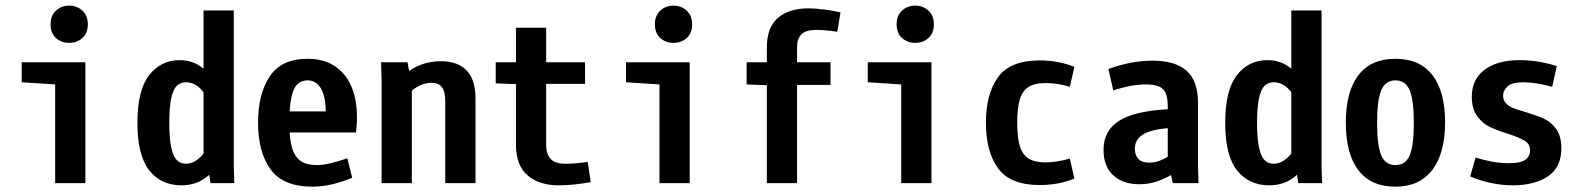

<svg xmlns="http://www.w3.org/2000/svg" viewBox="-20 -663 5728 695"><path d="M179.7 -357.4 58.6 -365.2V-437.5H289.1V0H179.7ZM163.1 -575.2Q163.1 -606.4 182.6 -624.5Q202.1 -642.6 230.5 -642.6Q258.8 -642.6 278.3 -624.5Q297.9 -606.4 297.9 -575.2Q297.9 -543 278.3 -525.4Q258.8 -507.8 230.5 -507.8Q202.1 -507.8 182.6 -525.4Q163.1 -543 163.1 -575.2Z M636.7 7.8Q563.5 7.8 520.5 -45.9Q477.5 -99.6 477.5 -218.8Q477.5 -336.9 520 -391.1Q562.5 -445.3 629.9 -445.3Q654.3 -445.3 675.8 -438Q697.3 -430.7 716.8 -414.1V-625H826.2V-63.5L828.1 0H742.2L737.3 -30.3Q714.8 -9.8 689.9 -1Q665 7.8 636.7 7.8ZM653.3 -70.3Q670.9 -70.3 687 -80.1Q703.1 -89.8 716.8 -107.4V-329.1Q689.5 -365.2 653.3 -365.2Q632.8 -365.2 619.6 -352.1Q606.4 -338.9 599.6 -306.6Q592.8 -274.4 592.8 -218.8Q592.8 -162.1 599.6 -129.9Q606.4 -97.7 619.6 -84Q632.8 -70.3 653.3 -70.3Z M1111.3 12.7Q1004.9 12.7 959.5 -49.8Q914.1 -112.3 914.1 -218.8Q914.1 -323.2 956.5 -386.7Q999 -450.2 1093.8 -450.2Q1160.2 -450.2 1203.1 -415.5Q1246.1 -380.9 1262.2 -320.3Q1278.3 -259.8 1268.6 -183.6H1028.3Q1031.2 -139.6 1042 -114.3Q1052.7 -88.9 1073.2 -77.1Q1093.8 -65.4 1127 -65.4Q1149.4 -65.4 1177.2 -72.3Q1205.1 -79.1 1237.3 -89.8L1254.9 -19.5Q1176.8 12.7 1111.3 12.7ZM1159.2 -259.8Q1158.2 -315.4 1141.1 -343.8Q1124 -372.1 1093.8 -372.1Q1062.5 -372.1 1047.4 -346.2Q1032.2 -320.3 1028.3 -259.8Z M1361.3 -374 1359.4 -437.5H1455.1L1460.9 -406.2Q1486.3 -423.8 1515.1 -432.6Q1543.9 -441.4 1576.2 -441.4Q1636.7 -441.4 1668.9 -408.2Q1701.2 -375 1701.2 -305.7V0H1591.8V-293.9Q1591.8 -332 1579.6 -347.7Q1567.4 -363.3 1542 -363.3Q1525.4 -363.3 1506.8 -356.4Q1488.3 -349.6 1470.7 -335V0H1361.3Z M1957 -562.5V-437.5H2097.7V-359.4H1957V-136.7Q1957 -106.4 1972.7 -88.4Q1988.3 -70.3 2027.3 -70.3Q2063.5 -70.3 2107.4 -77.1L2118.2 -3.9Q2056.6 7.8 2002 7.8Q1931.6 7.8 1889.6 -28.3Q1847.7 -64.5 1847.7 -138.7V-358.4L1774.4 -361.3V-437.5H1847.7V-562.5Z M2367.2 -357.4 2246.1 -365.2V-437.5H2476.6V0H2367.2ZM2350.6 -575.2Q2350.6 -606.4 2370.1 -624.5Q2389.6 -642.6 2418 -642.6Q2446.3 -642.6 2465.8 -624.5Q2485.4 -606.4 2485.4 -575.2Q2485.4 -543 2465.8 -525.4Q2446.3 -507.8 2418 -507.8Q2389.6 -507.8 2370.1 -525.4Q2350.6 -543 2350.6 -575.2Z M2682.6 -357.4V-437.5H2755.9V-492.2Q2755.9 -563.5 2795.9 -598.1Q2835.9 -632.8 2906.2 -632.8Q2931.6 -632.8 2964.8 -628.4Q2998 -624 3022.5 -618.2L3010.7 -547.9Q2969.7 -554.7 2933.6 -554.7Q2896.5 -554.7 2880.9 -538.6Q2865.2 -522.5 2865.2 -494.1V-437.5H2986.3V-355.5H2865.2V0H2755.9V-354.5Z M3242.2 -357.4 3121.1 -365.2V-437.5H3351.6V0H3242.2ZM3225.6 -575.2Q3225.6 -606.4 3245.1 -624.5Q3264.6 -642.6 3293 -642.6Q3321.3 -642.6 3340.8 -624.5Q3360.4 -606.4 3360.4 -575.2Q3360.4 -543 3340.8 -525.4Q3321.3 -507.8 3293 -507.8Q3264.6 -507.8 3245.1 -525.4Q3225.6 -543 3225.6 -575.2Z M3852.5 -348.6Q3811.5 -362.3 3764.6 -362.3Q3725.6 -362.3 3703.6 -348.6Q3681.6 -335 3671.9 -304.2Q3662.1 -273.4 3662.1 -218.8Q3662.1 -164.1 3671.9 -133.3Q3681.6 -102.5 3703.6 -88.9Q3725.6 -75.2 3764.6 -75.2Q3802.7 -75.2 3852.5 -88.9L3869.1 -16.6Q3811.5 6.8 3743.2 6.8Q3636.7 6.8 3592.8 -53.7Q3548.8 -114.3 3548.8 -218.8Q3548.8 -323.2 3592.8 -383.8Q3636.7 -444.3 3743.2 -444.3Q3811.5 -444.3 3869.1 -420.9Z M4103.5 3.9Q4044.9 3.9 4009.8 -28.3Q3974.6 -60.5 3974.6 -120.1Q3974.6 -189.5 4029.8 -225.1Q4085 -260.7 4207 -267.6V-278.3Q4207 -323.2 4189.9 -340.3Q4172.9 -357.4 4128.9 -357.4Q4099.6 -357.4 4069.8 -351.6Q4040 -345.7 4009.8 -335.9L3992.2 -413.1Q4074.2 -443.4 4152.3 -443.4Q4234.4 -443.4 4275.4 -406.7Q4316.4 -370.1 4316.4 -292V-62.5L4318.4 0H4225.6L4218.8 -29.3Q4191.4 -13.7 4163.6 -4.9Q4135.7 3.9 4103.5 3.9ZM4139.6 -74.2Q4155.3 -74.2 4171.4 -79.1Q4187.5 -84 4207 -95.7V-199.2Q4142.6 -193.4 4115.2 -174.8Q4087.9 -156.2 4087.9 -125Q4087.9 -101.6 4100.6 -87.9Q4113.3 -74.2 4139.6 -74.2Z M4574.2 7.8Q4501 7.8 4458 -45.9Q4415 -99.6 4415 -218.8Q4415 -336.9 4457.5 -391.1Q4500 -445.3 4567.4 -445.3Q4591.8 -445.3 4613.3 -438Q4634.8 -430.7 4654.3 -414.1V-625H4763.7V-63.5L4765.6 0H4679.7L4674.8 -30.3Q4652.3 -9.8 4627.4 -1Q4602.5 7.8 4574.2 7.8ZM4590.8 -70.3Q4608.4 -70.3 4624.5 -80.1Q4640.6 -89.8 4654.3 -107.4V-329.1Q4627 -365.2 4590.8 -365.2Q4570.3 -365.2 4557.1 -352.1Q4543.9 -338.9 4537.1 -306.6Q4530.3 -274.4 4530.3 -218.8Q4530.3 -162.1 4537.1 -129.9Q4543.9 -97.7 4557.1 -84Q4570.3 -70.3 4590.8 -70.3Z M5031.2 12.7Q4942.4 12.7 4897 -46.9Q4851.6 -106.4 4851.6 -218.8Q4851.6 -331.1 4897 -390.6Q4942.4 -450.2 5031.2 -450.2Q5120.1 -450.2 5165.5 -390.6Q5210.9 -331.1 5210.9 -219.7Q5210.9 -108.4 5164.6 -47.9Q5118.2 12.7 5031.2 12.7ZM5031.2 -65.4Q5067.4 -65.4 5082.5 -100.1Q5097.7 -134.8 5097.7 -218.3Q5097.7 -301.8 5082.5 -336.9Q5067.4 -372.1 5031.2 -372.1Q4995.1 -372.1 4980 -336.9Q4964.8 -301.8 4964.8 -218.8Q4964.8 -135.7 4980 -100.6Q4995.1 -65.4 5031.2 -65.4Z M5598.6 -348.6Q5540 -365.2 5493.2 -365.2Q5454.1 -365.2 5437.5 -350.6Q5420.9 -335.9 5420.9 -316.4Q5420.9 -299.8 5431.2 -289.1Q5441.4 -278.3 5457.5 -272Q5473.6 -265.6 5501 -257.8Q5543 -245.1 5568.8 -233.4Q5594.7 -221.7 5613.3 -195.8Q5631.8 -169.9 5631.8 -126Q5631.8 -57.6 5583.5 -24.9Q5535.2 7.8 5456.1 7.8Q5416 7.8 5375.5 -1Q5335 -9.8 5301.8 -24.4L5321.3 -92.8Q5348.6 -84 5379.4 -78.1Q5410.2 -72.3 5442.4 -72.3Q5485.4 -72.3 5502 -85Q5518.6 -97.7 5518.6 -118.2Q5518.6 -141.6 5499.5 -153.3Q5480.5 -165 5438.5 -178.7Q5397.5 -191.4 5371.6 -204.1Q5345.7 -216.8 5326.7 -243.2Q5307.6 -269.5 5307.6 -312.5Q5307.6 -376 5354 -410.6Q5400.4 -445.3 5481.4 -445.3Q5547.9 -445.3 5615.2 -423.8Z"/></svg>

Font: Sudo Variable
Style: Regular
Weight: 400
Monospace: yes
Designer: Jens Kutilek
Foundry: Jens Kutilek
Version: Version 0.040